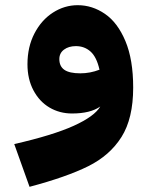

<svg xmlns="http://www.w3.org/2000/svg" viewBox="-20 -438 579 741"><path d="M494 -100Q494 19 449 90.5Q404 162 320.5 203.5Q237 245 94 283L35 118Q184 84 264.5 47.5Q345 11 367 -27Q329 0 258 0Q210 0 171 -23Q132 -46 109 -89.5Q86 -133 86 -190Q86 -257 113 -309Q140 -361 184.5 -389.5Q229 -418 280 -418Q336 -418 385 -384.5Q434 -351 464 -279.5Q494 -208 494 -100ZM290 -155Q328 -155 364 -169Q353 -218 329.5 -239Q306 -260 273 -260Q245 -260 227 -246.5Q209 -233 209 -210Q209 -182 228.5 -168.5Q248 -155 290 -155Z"/></svg>

Font: FiraGO Heavy
Style: Regular
Weight: 900
Designer: bBox Type
Foundry: bBox Type GmbH
Version: Version 1.001